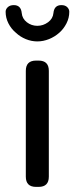

<svg xmlns="http://www.w3.org/2000/svg" viewBox="-20 -722 292 751"><path d="M121 9H131Q171 9 171 -31V-445Q171 -485 131 -485H121Q81 -485 81 -445V-31Q81 9 121 9ZM2 -676Q2 -652 13 -630.5Q24 -609 42 -594Q59 -578 81 -569Q103 -560 126 -560Q149 -560 171.5 -569Q194 -578 212 -594Q229 -609 240 -630.5Q251 -652 251 -676Q251 -686 243 -694Q235 -702 220 -702Q192 -702 189 -671Q187 -649 168 -635Q149 -621 126 -621Q103 -621 85 -635Q67 -649 65 -671Q62 -702 34 -702Q19 -702 10.5 -694Q2 -686 2 -676Z"/></svg>

Font: WD-XL Lubrifont TC
Style: Regular
Weight: 400
Designer: [WD-XL Lubrifont] Copyright 2020-2022 (c) NightFurySL2001, Skr-ZERO; [ZCOOL QingKe HuangYou] Copyright 2018-2022 (c) The
Version: Version 2.001;hotconv 1.1.1;makeotfexe 2.6.0